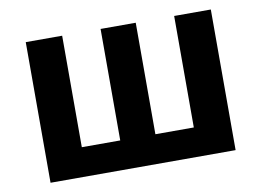

<svg xmlns="http://www.w3.org/2000/svg" viewBox="-65 -657 1025 753"><g transform="rotate(-10 447.5 -280.0)"><path d="M79 0V-560H224V-116H377V-560H517V-116H670V-560H816V0Z"/></g></svg>

Font: Farlight84_Sys_V01
Style: Bold
Weight: 700
Designer: Monotype Design Team, Nadine Chahine and Nizar Qandah
Foundry: Monotype Imaging Inc.
Version: Version 2.004;October 31, 2024;FontCreator 14.0.0.2814 64-bi